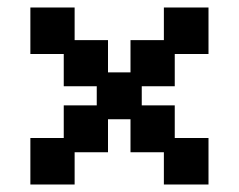

<svg xmlns="http://www.w3.org/2000/svg" viewBox="-20 -481 637 512"><path d="M61 11V-113H150V-200H238V-251H150V-337H61V-461H179V-374H268V-288H328V-374H417V-461H536V-337H446V-251H358V-200H446V-113H536V11H417V-75H328V-163H268V-75H179V11Z"/></svg>

Font: Pixelify Sans SemiBold
Style: Regular
Weight: 600
Designer: Stefie Justprince
Foundry: Typecalism Foundryline
Version: Version 1.000